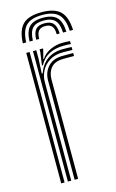

<svg xmlns="http://www.w3.org/2000/svg" viewBox="-118 -805 515 853"><g transform="rotate(-15 140.0 -378.5)"><path d="M164.8 -757.2Q224.2 -757.2 251 -731.1Q277.8 -705 280.2 -645H265Q262.8 -698.2 239.5 -721.4Q216.2 -744.5 164.8 -744.5Q113.2 -744.5 90 -721.4Q66.8 -698.2 64.8 -645H49.5Q51.8 -705 78.5 -731.1Q105.2 -757.2 164.8 -757.2ZM164.8 -731.8Q208.2 -731.8 228 -711.6Q247.8 -691.5 249.5 -645H234.2Q232.8 -684.5 216.6 -701.8Q200.5 -719 164.8 -719Q129 -719 112.9 -701.8Q96.8 -684.5 95.5 -645H80.2Q81.8 -691.5 101.4 -711.6Q121 -731.8 164.8 -731.8ZM164.8 -706.2Q192.8 -706.2 205.1 -692.1Q217.5 -678 218.8 -645H205.2Q205.2 -671 195.4 -682.2Q185.5 -693.5 164.8 -693.5Q144.5 -693.5 134.6 -682.2Q124.8 -671 124.5 -645H110.8Q111.8 -678 124.4 -692.1Q137 -706.2 164.8 -706.2ZM83.8 0V-600H99L99.2 -563L95.8 -493.2H99.8Q114 -532.8 143 -553.5Q172 -574.2 215 -574.2Q225.8 -574.2 236.9 -573.9Q248 -573.5 254.5 -573.2V-559.5Q247.5 -560 235.6 -560.2Q223.8 -560.5 212.5 -560.5Q174.2 -560.5 149 -544.6Q123.8 -528.8 111.5 -504.5Q99.2 -480.2 99.2 -454.8V0ZM53 0V-600H68.5V0ZM114.8 0V-456Q114.8 -494.2 138.4 -519.9Q162 -545.5 206.2 -545.5Q218.5 -545.5 230.9 -545.5Q243.2 -545.5 254.5 -545.5V-531.8Q243.2 -532 230.6 -531.9Q218 -531.8 206.2 -531.8Q167 -531.8 148.9 -510.8Q130.8 -489.8 130.8 -457.2V0ZM105.8 -527.8 114.2 -587V-600H129.8L130 -595.8L119 -554H122Q136.5 -577 164 -589.4Q191.5 -601.8 221.2 -601.8Q228.2 -601.8 236.6 -601.5Q245 -601.2 254.5 -600.5V-586.8Q246.2 -587.5 238.2 -587.8Q230.2 -588 222.2 -588Q184.5 -588 155.9 -573.9Q127.2 -559.8 110.2 -527.8Z"/></g></svg>

Font: Big Shoulders Inline Display Thin Medium
Style: Regular
Weight: 500
Version: Version 2.002